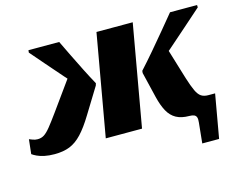

<svg xmlns="http://www.w3.org/2000/svg" viewBox="-99 -650 1153 934"><g transform="rotate(-15 477.5 -183.5)"><path d="M364.2 0H546.8L637 -511.6H454.4ZM155.2 -183.8Q127.2 -145 109 -122.5Q90.8 -100 76.4 -90.8Q62 -81.6 43.6 -81.6Q29.8 -81.6 18.1 -86.6Q6.4 -91.6 2 -92.8L-6 -19.8Q2.2 -13.6 17.1 -6.5Q32 0.6 54 5.3Q76 10 104.6 10Q149 10 181.2 -2.9Q213.4 -15.8 242.7 -46.9Q272 -78 305 -132.4L383.8 -260.6L387.2 -271.6Q366.6 -308.8 345.4 -350.9Q324.2 -393 304 -434.3Q283.8 -475.6 266.6 -511.6H111.8L110.6 -499.8Q138.8 -467.4 174.6 -425.8Q210.4 -384.2 247.3 -342.5Q284.2 -300.8 316.2 -266.8L274.8 -350ZM785.8 0Q800.6 0 809.1 4Q817.6 8 820.6 17Q823.6 26 821.6 43L811.2 145.4H896L934.6 -73.8H900.8Q879 -73.8 865.1 -82.9Q851.2 -92 840.1 -115.7Q829 -139.4 815.4 -182.6L764.4 -350.4L690 -263.2Q734.2 -300 781.2 -341Q828.2 -382 874.2 -422.7Q920.2 -463.4 961.4 -499.8L961 -511.6H824.8Q794.4 -474.4 760 -433.1Q725.6 -391.8 690.2 -350.2Q654.8 -308.6 620.8 -271.4L619.8 -260.4L650.8 -131.2Q661.4 -87.6 677.4 -58.2Q693.4 -28.8 719.6 -14.4Q745.8 0 785.8 0Z"/></g></svg>

Font: Roboto Serif 20pt
Style: Italic
Weight: 400
Italic angle: -10°
Designer: Greg Gazdowicz
Foundry: Commercial Type
Version: Version 1.008